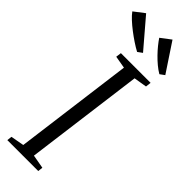

<svg xmlns="http://www.w3.org/2000/svg" viewBox="-339 -995 1006 1006"><g transform="rotate(45 164.0 -492.0)"><path d="M-1 0 2 -27.5 76 -41 162.5 -700.5 93.5 -712.5 97.5 -743H317.5L314 -712.5L241.5 -700.5L155 -41L231 -27.5L228 0ZM343.5 -826 318 -807.5Q298.5 -819 279 -835.2Q259.5 -851.5 241.5 -870Q223.5 -888.5 208.5 -907Q193.5 -925.5 182.5 -942L238.5 -984.5ZM178.5 -826 153 -807.5Q131.5 -819 107.5 -835Q83.5 -851 60 -869Q36.5 -887 16.8 -905.2Q-3 -923.5 -15 -940L43 -984.5Z"/></g></svg>

Font: Merriweather 72pt Light
Style: Italic
Weight: 300
Italic angle: -7.8°
Version: Version 2.101